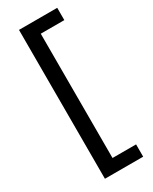

<svg xmlns="http://www.w3.org/2000/svg" viewBox="-223 -765 776 974"><g transform="rotate(-30 164.5 -278.0)"><path d="M304 158H80V-714H304V-642H166V86H304Z"/></g></svg>

Font: Noto Sans Myanmar UI
Style: Regular
Weight: 400
Designer: Monotype Design Team
Foundry: Monotype Imaging Inc.
Version: Version 2.103; ttfautohint (v1.8.4.7-5d5b)